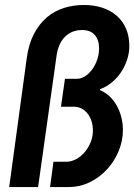

<svg xmlns="http://www.w3.org/2000/svg" viewBox="-20 -755 542 775"><path d="M87.9 -520Q95.7 -577.1 116.9 -617.9Q138.2 -658.7 168.9 -684.8Q199.7 -710.9 238 -722.9Q276.4 -734.9 318.8 -734.9Q359.9 -734.9 393.6 -723.6Q427.2 -712.4 451.4 -691.2Q475.6 -669.9 488.8 -639.2Q502 -608.4 502 -568.8Q502 -541.5 493.2 -514.4Q484.4 -487.3 468.8 -463.9Q453.1 -440.4 431.4 -422.4Q409.7 -404.3 383.8 -395V-391.1Q404.8 -382.3 421.9 -366.5Q439 -350.6 450.9 -329.3Q462.9 -308.1 469.5 -282.7Q476.1 -257.3 476.1 -230Q476.1 -187.5 459.5 -146.5Q442.9 -105.5 413.3 -72.8Q383.8 -40 343.5 -20Q303.2 0 255.9 0H182.1L195.8 -102.1H247.1Q267.6 -102.1 287.1 -112.5Q306.6 -123 321.5 -140.4Q336.4 -157.7 345.7 -180.4Q355 -203.1 355 -228Q355 -248.5 349.4 -266.1Q343.8 -283.7 333.5 -296.6Q323.2 -309.6 309.1 -316.9Q294.9 -324.2 277.8 -324.2H226.1L242.2 -437H291Q307.1 -437 323 -447Q338.9 -457 351.6 -474.1Q364.3 -491.2 372.1 -513.4Q379.9 -535.6 379.9 -560.1Q379.9 -593.3 362.8 -613.5Q345.7 -633.8 311 -633.8Q270 -633.8 242.4 -606.7Q214.8 -579.6 208 -527.8L133.8 0H17.1Z"/></svg>

Font: Archivo Narrow
Style: Bold Italic
Weight: 700
Italic angle: -8°
Designer: Hector Gatti
Foundry: Hector Gatti
Version: 1.002; ttfautohint (v0.8)